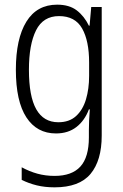

<svg xmlns="http://www.w3.org/2000/svg" viewBox="-20 -562 529 823"><path d="M225 -542Q277 -542 309 -517.5Q341 -493 361 -452H364L371 -532H416V19Q416 126 368 183.5Q320 241 214 241Q172 241 137.5 232.5Q103 224 73 209V155Q106 173 140.5 182.5Q175 192 214 192Q288 192 324.5 152Q361 112 361 27V-4Q361 -24 362 -46Q363 -68 365 -93H361Q343 -45 307.5 -17.5Q272 10 220 10Q138 10 93 -59Q48 -128 48 -263Q48 -396 93 -469Q138 -542 225 -542ZM233 -493Q165 -493 134.5 -432Q104 -371 104 -263Q104 -149 135.5 -93.5Q167 -38 230 -38Q277 -38 306 -64.5Q335 -91 348.5 -136Q362 -181 362 -237V-294Q362 -387 332 -440Q302 -493 233 -493Z"/></svg>

Font: Noto Sans Condensed Light
Style: Regular
Weight: 300
Width: 3
Designer: Monotype Design Team
Foundry: Monotype Imaging Inc.
Version: Version 2.013; ttfautohint (v1.8.4.7-5d5b)